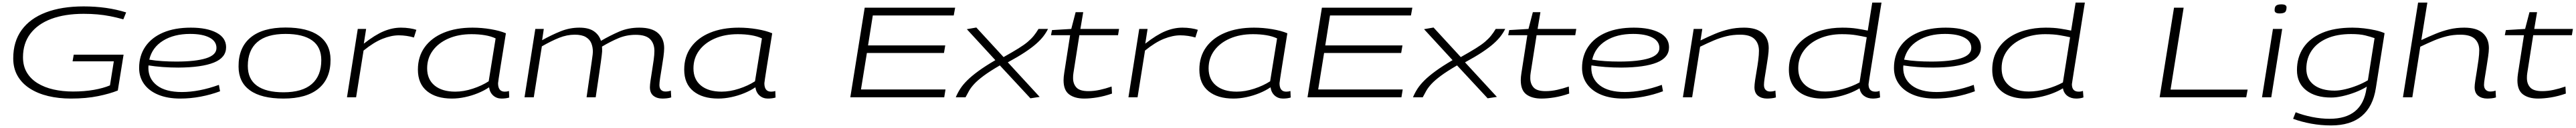

<svg xmlns="http://www.w3.org/2000/svg" viewBox="-20 -760 20053 1000"><path d="M532 10Q437 10 355.5 -9.5Q274 -29 212.5 -68.5Q151 -108 117 -167Q83 -226 83 -304Q83 -435 148.5 -525.5Q214 -616 337 -663Q460 -710 631 -710Q813 -710 962 -663L940 -609Q886 -624 837.5 -633.5Q789 -643 739 -647.5Q689 -652 631 -652Q485 -652 379.5 -612.5Q274 -573 216.5 -497Q159 -421 159 -313Q159 -244 189 -193.5Q219 -143 272.5 -110Q326 -77 396.5 -61Q467 -45 548 -45Q637 -45 710.5 -58Q784 -71 836 -93L866 -281H545L554 -333H942L897 -53Q836 -28 743.5 -9Q651 10 532 10Z M1693 -47Q1621 -20 1542 -5Q1463 10 1383 10Q1285 10 1213 -19.5Q1141 -49 1102 -103Q1063 -157 1063 -229Q1063 -325 1111.5 -396Q1160 -467 1250 -505.5Q1340 -544 1466 -544Q1591 -544 1665.5 -504.5Q1740 -465 1740 -391Q1740 -310 1645.5 -271.5Q1551 -233 1368 -232Q1306 -232 1245.5 -236.5Q1185 -241 1136 -249Q1135 -240 1135 -231Q1135 -144 1202 -92.5Q1269 -41 1396 -41Q1461 -41 1534 -55Q1607 -69 1684 -97ZM1460 -495Q1334 -495 1249 -442Q1164 -389 1142 -294Q1189 -286 1243 -282.5Q1297 -279 1352 -279Q1502 -279 1583.5 -304.5Q1665 -330 1665 -385Q1665 -438 1610.5 -466.5Q1556 -495 1460 -495Z M2187 10Q2015 10 1926 -54Q1837 -118 1837 -240Q1836 -388 1930 -466.5Q2024 -545 2203 -545Q2374 -545 2463 -480.5Q2552 -416 2553 -295Q2554 -147 2460 -68.5Q2366 10 2187 10ZM2187 -39Q2333 -39 2407 -103.5Q2481 -168 2481 -290Q2481 -393 2410 -444Q2339 -495 2203 -495Q2056 -495 1982.5 -431Q1909 -367 1909 -245Q1909 -142 1980 -90.5Q2051 -39 2187 -39Z M2830 -534 2812 -419Q2900 -488 2967.5 -516Q3035 -544 3101 -544Q3137 -544 3169 -539Q3201 -534 3221 -527L3202 -467Q3176 -475 3145 -479.5Q3114 -484 3085 -484Q3026 -484 2958 -457Q2890 -430 2810 -365L2752 0H2681L2765 -534Z M3884 10Q3846 10 3819.5 -13.5Q3793 -37 3787 -78Q3749 -52 3700 -32Q3651 -12 3599 -1Q3547 10 3498 10Q3375 10 3304 -48Q3233 -106 3233 -216Q3233 -318 3286 -391.5Q3339 -465 3434.5 -504.5Q3530 -544 3658 -544Q3729 -544 3800 -532Q3871 -520 3918 -500Q3907 -431 3896 -362.5Q3885 -294 3876 -238Q3867 -182 3862 -147.5Q3857 -113 3857 -110Q3857 -44 3909 -44Q3928 -44 3942 -49L3944 2Q3918 10 3884 10ZM3784 -125 3838 -460Q3802 -477 3754 -485Q3706 -493 3650 -493Q3549 -493 3471 -459Q3393 -425 3349 -365Q3305 -305 3305 -226Q3305 -140 3363 -92Q3421 -44 3524 -44Q3589 -44 3659.5 -67Q3730 -90 3784 -125Z M5137 10Q5093 10 5066 -12Q5039 -34 5039 -79Q5039 -97 5044 -132Q5049 -167 5056 -209.5Q5063 -252 5068.5 -292.5Q5074 -333 5074 -362Q5074 -420 5040.5 -454Q5007 -488 4928 -488Q4857 -488 4795 -462Q4733 -436 4666 -396Q4667 -388 4667 -377.5Q4667 -367 4667 -358Q4666 -346 4664 -328Q4662 -310 4657 -274.5Q4652 -239 4642.5 -173.5Q4633 -108 4617 0H4546Q4562 -110 4571.5 -177.5Q4581 -245 4586.5 -282Q4592 -319 4593.5 -334.5Q4595 -350 4595 -356Q4595 -392 4583 -422Q4571 -452 4540 -470.5Q4509 -489 4454 -489Q4393 -489 4332 -464.5Q4271 -440 4198 -398L4135 0H4063L4147 -534H4213L4200 -446Q4275 -488 4345 -516Q4415 -544 4490 -544Q4563 -544 4603.5 -515.5Q4644 -487 4658 -441Q4730 -483 4800.5 -513.5Q4871 -544 4957 -544Q5055 -544 5102.5 -501Q5150 -458 5150 -384Q5150 -358 5144.5 -317Q5139 -276 5131.5 -232Q5124 -188 5118.5 -151Q5113 -114 5113 -96Q5113 -71 5125.5 -58Q5138 -45 5160 -45Q5183 -45 5202 -52L5205 1Q5190 6 5171 8Q5152 10 5137 10Z M5957 10Q5919 10 5892.5 -13.5Q5866 -37 5860 -78Q5822 -52 5773 -32Q5724 -12 5672 -1Q5620 10 5571 10Q5448 10 5377 -48Q5306 -106 5306 -216Q5306 -318 5359 -391.5Q5412 -465 5507.5 -504.5Q5603 -544 5731 -544Q5802 -544 5873 -532Q5944 -520 5991 -500Q5980 -431 5969 -362.5Q5958 -294 5949 -238Q5940 -182 5935 -147.5Q5930 -113 5930 -110Q5930 -44 5982 -44Q6001 -44 6015 -49L6017 2Q5991 10 5957 10ZM5857 -125 5911 -460Q5875 -477 5827 -485Q5779 -493 5723 -493Q5622 -493 5544 -459Q5466 -425 5422 -365Q5378 -305 5378 -226Q5378 -140 5436 -92Q5494 -44 5597 -44Q5662 -44 5732.5 -67Q5803 -90 5857 -125Z M6599 0 6711 -700H7415L7404 -639H6774L6737 -405H7338L7328 -346H6728L6682 -61H7340L7330 0Z M8064 -534H8138Q8123 -504 8101.5 -476Q8080 -448 8045.5 -417.5Q8011 -387 7957.5 -351.5Q7904 -316 7825 -273L8073 -3L8001 8L7763 -249Q7684 -203 7636.5 -167.5Q7589 -132 7563 -103.5Q7537 -75 7523 -50Q7509 -25 7496 0H7420Q7434 -34 7454.5 -66Q7475 -98 7508.5 -131.5Q7542 -165 7595 -204Q7648 -243 7728 -290L7506 -532L7580 -545L7792 -314Q7863 -354 7908 -382Q7953 -410 7980.5 -433.5Q8008 -457 8027 -480.5Q8046 -504 8064 -534Z M8633 -84 8636 -29Q8576 -8 8520.5 1Q8465 10 8420 10Q8346 10 8302.5 -22.5Q8259 -55 8259 -133Q8259 -157 8264 -189L8310 -485H8161L8169 -525L8319 -534L8353 -665H8412L8390 -534H8691L8683 -485H8382L8336 -191Q8334 -181 8333.5 -170.5Q8333 -160 8333 -150Q8333 -105 8359 -76.5Q8385 -48 8452 -48Q8496 -48 8541.5 -58Q8587 -68 8633 -84Z M8913 -534 8895 -419Q8983 -488 9050.5 -516Q9118 -544 9184 -544Q9220 -544 9252 -539Q9284 -534 9304 -527L9285 -467Q9259 -475 9228 -479.5Q9197 -484 9168 -484Q9109 -484 9041 -457Q8973 -430 8893 -365L8835 0H8764L8848 -534Z M9967 10Q9929 10 9902.5 -13.5Q9876 -37 9870 -78Q9832 -52 9783 -32Q9734 -12 9682 -1Q9630 10 9581 10Q9458 10 9387 -48Q9316 -106 9316 -216Q9316 -318 9369 -391.5Q9422 -465 9517.5 -504.5Q9613 -544 9741 -544Q9812 -544 9883 -532Q9954 -520 10001 -500Q9990 -431 9979 -362.5Q9968 -294 9959 -238Q9950 -182 9945 -147.5Q9940 -113 9940 -110Q9940 -44 9992 -44Q10011 -44 10025 -49L10027 2Q10001 10 9967 10ZM9867 -125 9921 -460Q9885 -477 9837 -485Q9789 -493 9733 -493Q9632 -493 9554 -459Q9476 -425 9432 -365Q9388 -305 9388 -226Q9388 -140 9446 -92Q9504 -44 9607 -44Q9672 -44 9742.5 -67Q9813 -90 9867 -125Z M10158 0 10270 -700H10974L10963 -639H10333L10296 -405H10897L10887 -346H10287L10241 -61H10899L10889 0Z M11623 -534H11697Q11682 -504 11660.5 -476Q11639 -448 11604.5 -417.5Q11570 -387 11516.5 -351.5Q11463 -316 11384 -273L11632 -3L11560 8L11322 -249Q11243 -203 11195.5 -167.5Q11148 -132 11122 -103.5Q11096 -75 11082 -50Q11068 -25 11055 0H10979Q10993 -34 11013.5 -66Q11034 -98 11067.5 -131.5Q11101 -165 11154 -204Q11207 -243 11287 -290L11065 -532L11139 -545L11351 -314Q11422 -354 11467 -382Q11512 -410 11539.5 -433.5Q11567 -457 11586 -480.5Q11605 -504 11623 -534Z M12192 -84 12195 -29Q12135 -8 12079.5 1Q12024 10 11979 10Q11905 10 11861.5 -22.5Q11818 -55 11818 -133Q11818 -157 11823 -189L11869 -485H11720L11728 -525L11878 -534L11912 -665H11971L11949 -534H12250L12242 -485H11941L11895 -191Q11893 -181 11892.5 -170.5Q11892 -160 11892 -150Q11892 -105 11918 -76.5Q11944 -48 12011 -48Q12055 -48 12100.5 -58Q12146 -68 12192 -84Z M12925 -47Q12853 -20 12774 -5Q12695 10 12615 10Q12517 10 12445 -19.5Q12373 -49 12334 -103Q12295 -157 12295 -229Q12295 -325 12343.5 -396Q12392 -467 12482 -505.5Q12572 -544 12698 -544Q12823 -544 12897.5 -504.5Q12972 -465 12972 -391Q12972 -310 12877.5 -271.5Q12783 -233 12600 -232Q12538 -232 12477.5 -236.5Q12417 -241 12368 -249Q12367 -240 12367 -231Q12367 -144 12434 -92.5Q12501 -41 12628 -41Q12693 -41 12766 -55Q12839 -69 12916 -97ZM12692 -495Q12566 -495 12481 -442Q12396 -389 12374 -294Q12421 -286 12475 -282.5Q12529 -279 12584 -279Q12734 -279 12815.5 -304.5Q12897 -330 12897 -385Q12897 -438 12842.5 -466.5Q12788 -495 12692 -495Z M13164 -534H13231L13217 -444Q13276 -473 13329.5 -495.5Q13383 -518 13438 -531Q13493 -544 13556 -544Q13651 -544 13699.5 -502Q13748 -460 13748 -384Q13748 -358 13742.5 -317Q13737 -276 13729.5 -232Q13722 -188 13716.5 -151.5Q13711 -115 13711 -97Q13711 -71 13724 -58Q13737 -45 13758 -45Q13782 -45 13800 -52L13804 1Q13789 6 13769.5 8Q13750 10 13735 10Q13692 10 13664.5 -12Q13637 -34 13637 -79Q13637 -98 13642 -133Q13647 -168 13654.5 -210Q13662 -252 13667 -292.5Q13672 -333 13672 -363Q13672 -421 13637.5 -455Q13603 -489 13526 -489Q13469 -489 13419.5 -477Q13370 -465 13320.5 -444Q13271 -423 13214 -395L13152 0H13080Z M14559 10Q14518 10 14490 -11Q14462 -32 14455 -70Q14420 -48 14371 -29.5Q14322 -11 14268 -0.5Q14214 10 14164 10Q14089 10 14030.5 -15Q13972 -40 13938.5 -90Q13905 -140 13905 -215Q13905 -294 13937 -355.5Q13969 -417 14025.5 -459Q14082 -501 14158 -522.5Q14234 -544 14321 -544Q14385 -544 14433 -536.5Q14481 -529 14519 -521L14554 -740H14626Q14626 -740 14620.5 -706Q14615 -672 14606 -615.5Q14597 -559 14586.5 -491.5Q14576 -424 14565 -356.5Q14554 -289 14545 -232Q14536 -175 14530.5 -139.5Q14525 -104 14525 -102Q14525 -44 14578 -44Q14598 -44 14611 -50L14615 1Q14602 6 14587 8Q14572 10 14559 10ZM14189 -45Q14255 -45 14327 -65Q14399 -85 14455 -116L14511 -469Q14476 -477 14429 -485Q14382 -493 14317 -493Q14222 -493 14145 -460Q14068 -427 14023 -367Q13978 -307 13978 -228Q13978 -167 14005 -126.5Q14032 -86 14079.5 -65.5Q14127 -45 14189 -45Z M15353 -47Q15281 -20 15202 -5Q15123 10 15043 10Q14945 10 14873 -19.5Q14801 -49 14762 -103Q14723 -157 14723 -229Q14723 -325 14771.5 -396Q14820 -467 14910 -505.5Q15000 -544 15126 -544Q15251 -544 15325.5 -504.5Q15400 -465 15400 -391Q15400 -310 15305.5 -271.5Q15211 -233 15028 -232Q14966 -232 14905.5 -236.5Q14845 -241 14796 -249Q14795 -240 14795 -231Q14795 -144 14862 -92.5Q14929 -41 15056 -41Q15121 -41 15194 -55Q15267 -69 15344 -97ZM15120 -495Q14994 -495 14909 -442Q14824 -389 14802 -294Q14849 -286 14903 -282.5Q14957 -279 15012 -279Q15162 -279 15243.5 -304.5Q15325 -330 15325 -385Q15325 -438 15270.5 -466.5Q15216 -495 15120 -495Z M16142 10Q16101 10 16073 -11Q16045 -32 16038 -70Q16003 -48 15954 -29.5Q15905 -11 15851 -0.5Q15797 10 15747 10Q15672 10 15613.5 -15Q15555 -40 15521.5 -90Q15488 -140 15488 -215Q15488 -294 15520 -355.5Q15552 -417 15608.5 -459Q15665 -501 15741 -522.5Q15817 -544 15904 -544Q15968 -544 16016 -536.5Q16064 -529 16102 -521L16137 -740H16209Q16209 -740 16203.5 -706Q16198 -672 16189 -615.5Q16180 -559 16169.5 -491.5Q16159 -424 16148 -356.5Q16137 -289 16128 -232Q16119 -175 16113.5 -139.5Q16108 -104 16108 -102Q16108 -44 16161 -44Q16181 -44 16194 -50L16198 1Q16185 6 16170 8Q16155 10 16142 10ZM15772 -45Q15838 -45 15910 -65Q15982 -85 16038 -116L16094 -469Q16059 -477 16012 -485Q15965 -493 15900 -493Q15805 -493 15728 -460Q15651 -427 15606 -367Q15561 -307 15561 -228Q15561 -167 15588 -126.5Q15615 -86 15662.5 -65.5Q15710 -45 15772 -45Z M16791 0 16903 -700H16978L16876 -60H17476L17465 0Z M17739 -726Q17779 -726 17779 -702Q17778 -671 17764 -663Q17750 -655 17725 -655Q17686 -655 17686 -680Q17686 -708 17699 -717Q17712 -726 17739 -726ZM17588 0 17673 -534H17745L17660 0Z M17830 168 17850 117Q17908 140 17978 154Q18048 168 18114 168Q18367 168 18401 -68L18404 -83Q18363 -58 18313.5 -39Q18264 -20 18215 -9Q18166 2 18126 2Q18004 2 17932 -54.5Q17860 -111 17860 -212Q17860 -312 17909.5 -386.5Q17959 -461 18055 -502.5Q18151 -544 18292 -544Q18336 -544 18382.5 -538.5Q18429 -533 18471 -523.5Q18513 -514 18542 -501L18474 -71Q18452 72 18365 146Q18278 220 18125 220Q18047 220 17970.5 206Q17894 192 17830 168ZM18464 -462Q18433 -473 18391 -483.5Q18349 -494 18281 -494Q18172 -494 18094 -460Q18016 -426 17974.5 -365Q17933 -304 17933 -223Q17933 -142 17991.5 -97Q18050 -52 18153 -52Q18190 -52 18236.5 -63Q18283 -74 18329.5 -92.5Q18376 -111 18412 -133Z M19316 -97Q19316 -72 19329.5 -58.5Q19343 -45 19364 -45Q19388 -45 19406 -52L19409 1Q19395 6 19375.5 8Q19356 10 19341 10Q19298 10 19270.5 -12Q19243 -34 19243 -79Q19243 -97 19248.5 -132.5Q19254 -168 19261 -211Q19268 -254 19273.5 -295.5Q19279 -337 19279 -368Q19279 -423 19244.5 -456Q19210 -489 19132 -489Q19075 -489 19025 -476.5Q18975 -464 18925.5 -443Q18876 -422 18820 -395L18758 0H18685L18803 -740H18875L18828 -447Q18886 -474 18939 -496Q18992 -518 19046.5 -531Q19101 -544 19162 -544Q19260 -544 19307 -501Q19354 -458 19354 -384Q19354 -358 19348 -317Q19342 -276 19335 -232Q19328 -188 19322 -151.5Q19316 -115 19316 -97Z M19950 -84 19953 -29Q19893 -8 19837.5 1Q19782 10 19737 10Q19663 10 19619.5 -22.5Q19576 -55 19576 -133Q19576 -157 19581 -189L19627 -485H19478L19486 -525L19636 -534L19670 -665H19729L19707 -534H20008L20000 -485H19699L19653 -191Q19651 -181 19650.5 -170.5Q19650 -160 19650 -150Q19650 -105 19676 -76.5Q19702 -48 19769 -48Q19813 -48 19858.5 -58Q19904 -68 19950 -84Z"/></svg>

Font: Georama ExtraExtended Light
Style: Italic
Weight: 300
Width: 8
Italic angle: -9°
Designer: Jean-Baptiste Levee
Foundry: Production Type
Version: Version 1.000